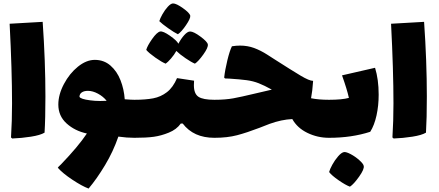

<svg xmlns="http://www.w3.org/2000/svg" viewBox="-20 -766 2549 1116"><path d="M44 33Q50 -63 50 -165Q50 -357 36 -628L228 -639Q244 -410 244 -205Q244 -76 239 5Q214 20 159.5 28.5Q105 37 51 39Z M793 -76Q793 -19 786 8Q779 35 761 35Q717 35 668 28Q638 115 590.5 194Q543 273 495 330Q457 316 400.5 278.5Q344 241 316 209Q319 204 324.5 199Q330 194 335 189Q435 85 485 10Q415 -5 367 -48.5Q319 -92 319 -158Q319 -216 351.5 -277.5Q384 -339 433 -378.5Q482 -418 531 -418Q584 -418 622 -385Q660 -352 680.5 -299.5Q701 -247 705 -189Q743 -186 761 -186Q780 -186 786.5 -159Q793 -132 793 -76ZM503 -183Q531 -179 562 -179Q588 -179 600 -180Q580 -205 549.5 -221.5Q519 -238 491 -238Q469 -238 455.5 -229Q442 -220 442 -203Q449 -190 503 -183Z M1258 -76Q1258 -19 1251 8Q1244 35 1226 35Q1105 35 1042 -48H1031Q1006 -13 961 5Q917 23 874 29Q831 35 761 35Q743 35 736 8Q729 -19 729 -76Q729 -132 735.5 -159Q742 -186 761 -186Q826 -186 870.5 -194.5Q915 -203 950.5 -230.5Q986 -258 1009 -312L1108 -297Q1107 -287 1107 -271Q1107 -221 1133.5 -203.5Q1160 -186 1226 -186Q1245 -186 1251.5 -159Q1258 -132 1258 -76ZM906 -643Q910 -658 924 -683Q938 -708 955.5 -727Q973 -746 986 -746Q1005 -746 1043.5 -718.5Q1082 -691 1086 -675Q1088 -659 1061 -619.5Q1034 -580 1014 -567Q993 -577 957.5 -602Q922 -627 906 -643ZM1113 -396Q1093 -404 1058.5 -427.5Q1024 -451 1005 -470Q993 -448 974 -426Q955 -404 943 -396Q920 -405 882.5 -431.5Q845 -458 830 -476Q836 -499 864 -539Q892 -579 911 -583Q928 -586 967.5 -558.5Q1007 -531 1017 -512Q1032 -541 1051 -562Q1070 -583 1085 -583Q1105 -583 1145 -553.5Q1185 -524 1188 -508Q1191 -490 1162 -449.5Q1133 -409 1113 -396Z M1925 -76Q1925 -19 1917.5 8Q1910 35 1892 35Q1826 35 1767 6.5Q1708 -22 1679 -74Q1616 -71 1547 -46Q1515 -34 1488 -23Q1415 5 1358 20Q1301 35 1226 35Q1208 35 1201 8Q1194 -19 1194 -76Q1194 -132 1200.5 -159Q1207 -186 1226 -186Q1290 -186 1336 -194.5Q1382 -203 1457 -221L1487 -228L1560 -245Q1515 -270 1484 -282Q1451 -295 1413 -300Q1375 -305 1314 -309L1288 -310L1283 -315Q1288 -360 1301.5 -415.5Q1315 -471 1328 -497Q1353 -501 1375 -501Q1419 -501 1457 -487Q1495 -473 1534 -448L1576 -421Q1676 -357 1727 -326.5Q1778 -296 1800 -296Q1796 -236 1788 -195Q1832 -186 1892 -186Q1911 -186 1918 -159Q1925 -132 1925 -76Z M2181 -216Q2181 -152 2168.5 -95Q2156 -38 2132 0Q2024 35 1893 35Q1875 35 1868 8Q1861 -19 1861 -76Q1861 -132 1867.5 -159Q1874 -186 1893 -186Q1968 -186 2008 -197Q1997 -247 1968 -328L2160 -372Q2181 -304 2181 -216ZM2094 198Q2099 216 2067.5 260.5Q2036 305 2014 319Q1989 310 1948.5 282Q1908 254 1893 234Q1897 218 1911.5 191.5Q1926 165 1945 143Q1964 121 1979 118Q1992 116 2018.5 130Q2045 144 2068.5 165Q2092 186 2094 198Z M2261 33Q2267 -63 2267 -165Q2267 -357 2253 -628L2445 -639Q2461 -410 2461 -205Q2461 -76 2456 5Q2431 20 2376.5 28.5Q2322 37 2268 39Z"/></svg>

Font: Lalezar
Style: Regular
Weight: 400
Designer: Borna Izadpanah
Foundry: Borna Izadpanah
Version: Version 1.003;November 28, 2018;FontCreator 11.5.0.2421 64-b